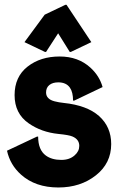

<svg xmlns="http://www.w3.org/2000/svg" viewBox="-20 -787 512 816"><path d="M228 9.8Q130.4 9.8 69.3 -44.9Q22.9 -86.4 9.8 -146.5L137.2 -206.5H142.1Q142.1 -149.9 174.8 -126Q200.2 -107.4 240.7 -107.4Q275.9 -107.4 297.4 -127Q316.9 -144 316.9 -167Q316.9 -194.8 287.6 -207Q272.9 -213.4 228 -217.8Q156.2 -225.1 102.1 -262.7Q42 -304.2 42 -382.8Q42 -460.4 96.9 -503.7Q151.9 -546.9 233.4 -546.9Q312.5 -546.9 364.3 -499.5Q402.8 -464.4 416 -417L295.4 -359.4H290.5Q290.5 -395 277.3 -414.1Q261.7 -437 227.5 -437Q204.1 -437 189.9 -425.8Q175.8 -414.6 175.8 -394Q175.8 -365.7 211.9 -356.4Q230.5 -351.6 250.5 -349.6Q349.6 -339.4 400.9 -293.9Q452.6 -247.6 452.6 -174.8Q452.6 -93.3 387.7 -42Q322.3 9.8 228 9.8ZM257.8 -766.6H262.7L368.2 -607.9L281.2 -566.4H276.4L227.1 -645.5L175.8 -566.4H170.9L84 -607.9L169.9 -724.6Z"/></svg>

Font: Nova Round
Style: Bold
Weight: 700
Designer: Wojciech Kalinowski "wmk69" (wmk69@o2.pl)
Foundry: Wojciech Kalinowski "wmk69" (wmk69@o2.pl)
Version: Version 3.1.0; 2021-05-23